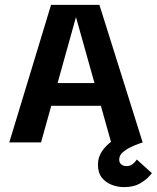

<svg xmlns="http://www.w3.org/2000/svg" viewBox="-20 -583 642 786"><path d="M487 183Q463 183 438.5 174Q414 165 397.5 145Q381 125 381 91Q381 61 397 37Q413 13 437 -4Q461 -21 485 -32Q509 -43 525 -48.5Q541 -54 541 -54L564 0Q564 0 549.5 5Q535 10 516 19Q497 28 482.5 40.5Q468 53 468 71Q468 83 476.5 90Q485 97 498 97Q511 97 520.5 90.5Q530 84 535 77Q540 70 540 70L602 126Q602 126 589.5 140Q577 154 552 168.5Q527 183 487 183ZM18 0 189 -563H387L564 0H435L291 -513L148 0ZM147 -150 144 -243H434L433 -150Z"/></svg>

Font: Darker Grotesque ExtraBold
Style: Regular
Weight: 800
Designer: Gabriel Lam
Foundry: TypeRant
Version: Version 1.000;gftools[0.9.28]